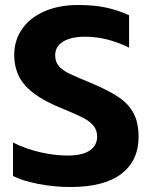

<svg xmlns="http://www.w3.org/2000/svg" viewBox="-20 -734 608 769"><path d="M32 -29V-163Q85 -137 142 -124Q199 -111 251 -111Q309 -111 339 -131Q369 -151 369 -187Q369 -213 354 -231Q339 -249 310.5 -263.5Q282 -278 223 -302Q125 -342 81 -391.5Q37 -441 37 -514Q37 -573 69 -618.5Q101 -664 159 -689Q217 -714 293 -714Q355 -714 403 -704Q451 -694 497 -673V-543Q409 -587 321 -587Q265 -587 233 -567.5Q201 -548 201 -512Q201 -486 216 -469Q231 -452 258 -439Q285 -426 346 -401Q417 -371 457 -343.5Q497 -316 516 -278.5Q535 -241 535 -186Q535 -91 466.5 -38Q398 15 262 15Q198 15 135 3Q72 -9 32 -29Z"/></svg>

Font: Prompt SemiBold
Style: Regular
Weight: 600
Designer: Katatrad Team
Foundry: CadsonDemak
Version: Version 1.001